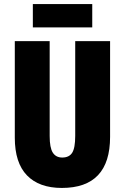

<svg xmlns="http://www.w3.org/2000/svg" viewBox="-20 -917 616 947"><path d="M142 -897V-782H435V-897ZM351 -714V-247Q351 -187 336 -163.5Q321 -140 287 -140Q256 -140 240.5 -164Q225 -188 225 -246V-714H53V-238Q53 -114 113 -52Q173 10 285 10Q523 10 523 -242V-714Z"/></svg>

Font: Noto Sans Display Condensed Black
Style: Regular
Weight: 900
Width: 3
Designer: Monotype Design team
Foundry: Monotype Imaging Inc.
Version: 1.000